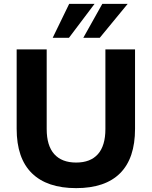

<svg xmlns="http://www.w3.org/2000/svg" viewBox="-20 -960 783 991"><path d="M373 11Q223 11 144.5 -66Q66 -143 66 -295V-705H221V-294Q221 -208 260 -164.5Q299 -121 373 -121Q447 -121 485.5 -164.5Q524 -208 524 -294V-705H677V-295Q677 -143 600 -66Q523 11 373 11ZM252 -765 337 -940H468L336 -765ZM410 -765 508 -940H639L495 -765Z"/></svg>

Font: Nunito Sans 12pt ExtraLight 12pt ExtraBold
Style: Regular
Weight: 800
Version: Version 3.101;gftools[0.9.27]